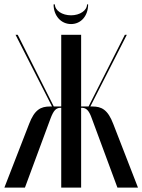

<svg xmlns="http://www.w3.org/2000/svg" viewBox="-22 -858 651 878"><path d="M376 -838C376 -810 343 -788 303 -788C262 -788 229 -810 229 -838H223C223 -786 257 -748 303 -748C348 -748 381 -785 381 -838ZM609 0 496 -291C471 -357 442 -371 401 -371H391L558 -699H549L383 -371H349V-699H258V-371H224L59 -699H49L216 -371H206C165 -371 136 -357 111 -291L-2 0H92L209 -316C223 -353 234 -364 253 -365H258V0H349V-365H354C373 -364 385 -353 398 -316L515 0Z"/></svg>

Font: Moniqa SemBd Display
Style: Regular
Weight: 600
Designer: Rajesh Rajput
Foundry: Rajesh Rajput
Version: Version 1.000